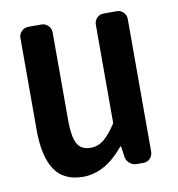

<svg xmlns="http://www.w3.org/2000/svg" viewBox="-68 -614 637 688"><g transform="rotate(-10 250.0 -270.5)"><path d="M180.7 11.7Q110.4 11.7 77.6 -37.1Q44.9 -85.9 44.9 -182.6V-517.6Q44.9 -531.2 55.2 -541.5Q65.4 -551.8 80.1 -551.8H127Q141.6 -551.8 151.9 -541.5Q162.1 -531.2 162.1 -517.6V-198.2Q162.1 -138.7 175.8 -112.3Q189.5 -85.9 225.6 -85.9Q251 -85.9 272 -102.5Q293 -119.1 316.4 -154.3Q319.3 -158.2 319.3 -162.1V-517.6Q319.3 -531.2 329.1 -541.5Q338.9 -551.8 353.5 -551.8H401.4Q416 -551.8 425.8 -541.5Q435.5 -531.2 435.5 -517.6V-35.2Q435.5 -20.5 425.8 -10.3Q416 0 401.4 0H377Q362.3 0 351.1 -9.8Q339.8 -19.5 337.9 -34.2L333 -70.3Q333 -72.3 331.1 -72.3Q329.1 -72.3 328.1 -70.3Q260.7 11.7 180.7 11.7Z"/></g></svg>

Font: Gen Jyuu Gothic L Monospace Medium
Style: Regular
Weight: 500
Designer: [Source Han Sans]
Ryoko NISHIZUKA  (kana & ideographs); Paul D. Hunt (Latin, Greek & Cyrillic); Wenlong ZHANG  (bopomofo
Version: Version 1.002.20150607